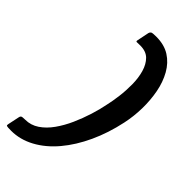

<svg xmlns="http://www.w3.org/2000/svg" viewBox="-266 -753 885 885"><g transform="rotate(45 177.0 -310.0)"><path d="M-18 68 -6 11Q-5 4 -0.5 1Q4 -2 23 -2Q59 -2 89.5 -22.5Q120 -43 144.5 -77.5Q169 -112 187.5 -153.5Q206 -195 219.5 -238Q233 -281 240 -318Q247 -348 252 -387.5Q257 -427 256.5 -467.5Q256 -508 246 -542.5Q236 -577 215 -598Q194 -619 156 -619Q140 -619 134 -618.5Q128 -618 130 -627L142 -686Q144 -693 149 -696.5Q154 -700 179 -700Q232 -700 268 -677Q304 -654 326.5 -614Q349 -574 358.5 -524Q368 -474 367 -420.5Q366 -367 355 -316Q337 -231 303.5 -158.5Q270 -86 225 -32.5Q180 21 125.5 50.5Q71 80 13 80Q-12 80 -16 78Q-20 76 -18 68Z"/></g></svg>

Font: Glory
Style: Bold Italic
Weight: 700
Italic angle: -12°
Version: Version 1.011